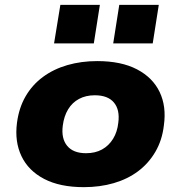

<svg xmlns="http://www.w3.org/2000/svg" viewBox="-20 -761 748 792"><path d="M326 11Q227 11 162 -23Q97 -57 68.5 -117Q40 -177 50 -254Q58 -316 85.5 -363.5Q113 -411 157 -443.5Q201 -476 258 -492.5Q315 -509 381 -509Q480 -509 545 -475Q610 -441 638.5 -381.5Q667 -322 656 -244Q649 -183 621 -135Q593 -87 549.5 -54.5Q506 -22 449 -5.5Q392 11 326 11ZM335 -129Q373 -129 401 -144.5Q429 -160 446.5 -188.5Q464 -217 468 -255Q475 -308 450 -338Q425 -368 371 -368Q334 -368 306 -353Q278 -338 261 -310Q244 -282 239 -243Q232 -190 257 -159.5Q282 -129 335 -129ZM447 -582 472 -741H635L610 -582ZM203 -582 229 -741H392L367 -582Z"/></svg>

Font: Nunito Sans 10pt SemiExpanded Black
Style: Italic
Weight: 900
Width: 6
Italic angle: -9°
Designer: Vernon Adams
Foundry: Vernon Adams
Version: Version 3.101;gftools[0.9.27]